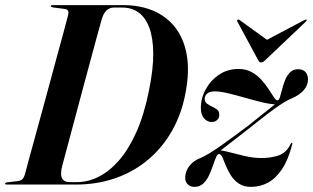

<svg xmlns="http://www.w3.org/2000/svg" viewBox="-32 -720 1222 749"><path d="M-12 -3.5Q-12 -5.5 -10.2 -6.8Q-8.5 -8 -5 -8.5L37 -13.5Q45.5 -14.5 50.8 -17.5Q56 -20.5 59.2 -26Q62.5 -31.5 65 -39.5Q72 -66 83.2 -107Q94.5 -148 108.2 -198.2Q122 -248.5 137 -303.2Q152 -358 166.5 -412Q181 -466 194.2 -514.5Q207.5 -563 217.8 -601Q228 -639 233.5 -660.5Q236.5 -673 233.2 -678.5Q230 -684 217.5 -685.5L175 -691Q170 -692 168.2 -693Q166.5 -694 166.5 -696Q166.5 -698 168.2 -699Q170 -700 173 -700H449.5Q513.5 -700 565 -678.5Q616.5 -657 650.5 -614.2Q684.5 -571.5 696.2 -507.8Q708 -444 692 -359Q677.5 -279 641 -213.2Q604.5 -147.5 549 -99.8Q493.5 -52 421.2 -26Q349 0 262.5 0H-5.5Q-9 0 -10.5 -1Q-12 -2 -12 -3.5ZM268 -9.5Q311.5 -9.5 353.5 -30.8Q395.5 -52 433 -95.2Q470.5 -138.5 500.5 -206Q530.5 -273.5 549 -366Q566.5 -451.5 565.8 -513Q565 -574.5 549.8 -613.8Q534.5 -653 507.8 -671.8Q481 -690.5 446 -690.5H411.5Q396 -690.5 383.8 -679.5Q371.5 -668.5 364.5 -643.5Q357.5 -618.5 347.2 -581.2Q337 -544 324.8 -498.5Q312.5 -453 299.2 -403.8Q286 -354.5 272.8 -305.2Q259.5 -256 247.8 -211.5Q236 -167 226.2 -131Q216.5 -95 210.5 -72Q202.5 -41 209.8 -25.2Q217 -9.5 240 -9.5ZM815.5 -123Q823 -128.5 842 -143.2Q861 -158 887.5 -178.5Q914 -199 942 -221Q970.5 -243.5 994.8 -262.5Q1019 -281.5 1039.5 -296.2Q1060 -311 1076.5 -321Q1093 -331 1105.5 -336Q1135.5 -348.5 1152.5 -367.8Q1169.5 -387 1169.5 -410.5Q1169.5 -427.5 1159.8 -438.8Q1150 -450 1131.5 -450Q1111.5 -450 1099.5 -437.8Q1087.5 -425.5 1080.2 -407.5Q1073 -389.5 1068.5 -371.5Q1064 -353.5 1060 -341Q1056 -328.5 1050 -328.5Q1044.5 -328.5 1036.2 -341Q1028 -353.5 1016.2 -371.8Q1004.5 -390 988.2 -408.2Q972 -426.5 949.8 -438.8Q927.5 -451 898.5 -451Q856 -451 823 -429Q790 -407 770.8 -372Q751.5 -337 751.5 -299Q751.5 -273 764 -258.5Q776.5 -244 794.5 -244Q806.5 -244 815 -251.8Q823.5 -259.5 823.5 -271.5Q823.5 -281.5 819 -288Q814.5 -294.5 802.5 -300.5Q786.5 -308 776.5 -315Q766.5 -322 766.5 -334Q766.5 -346.5 776 -355Q785.5 -363.5 807 -363.5Q827 -363.5 858.5 -356Q890 -348.5 925.5 -338.2Q961 -328 994 -320.2Q1027 -312.5 1051 -312.5L1057 -326Q1051.5 -322 1033.2 -307.2Q1015 -292.5 989.2 -272Q963.5 -251.5 935.5 -229Q908.5 -209 882.2 -189.5Q856 -170 831.8 -153Q807.5 -136 786.8 -123.2Q766 -110.5 750 -103.5Q730.5 -96 717.2 -83.8Q704 -71.5 697.2 -56.8Q690.5 -42 690.5 -26Q690.5 -10.5 700.5 -0.8Q710.5 9 727 9Q747.5 9 761.2 -4.2Q775 -17.5 784 -37.2Q793 -57 799.5 -76.2Q806 -95.5 811.5 -108Q817 -120.5 823.5 -119Q830.5 -118.5 836.2 -105Q842 -91.5 849.5 -72.8Q857 -54 869 -35.2Q881 -16.5 899.8 -3.8Q918.5 9 947 9Q982.5 9 1013 -7.2Q1043.5 -23.5 1067.8 -59.5Q1092 -95.5 1107.5 -155Q1108.5 -158.5 1108.5 -160.2Q1108.5 -162 1107 -162.5Q1105 -163 1104 -162Q1103 -161 1101.5 -157.5Q1084.5 -123.5 1054.5 -113.5Q1024.5 -103.5 988.5 -103.5Q957 -103.5 923.5 -111.2Q890 -119 861.8 -126.5Q833.5 -134 816.5 -134ZM1034 -547 902.5 -642Q900.5 -643.5 898.5 -643.8Q896.5 -644 895 -643Q893.5 -642.5 893 -640.5Q892.5 -638.5 894 -636L975 -485.5Q977.5 -481 980 -478.8Q982.5 -476.5 986.5 -476.5Q991 -476.5 994.8 -478.8Q998.5 -481 1003 -485.5L1161.5 -636Q1163.5 -638.5 1164.2 -640.5Q1165 -642.5 1164 -643Q1163 -644 1161 -643.8Q1159 -643.5 1156 -642L976 -547Z"/></svg>

Font: Fraunces 120pt SemiBold
Style: Italic
Weight: 600
Italic angle: -16°
Version: Version 1.000;[b76b70a41]